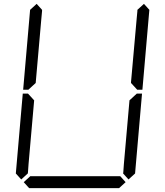

<svg xmlns="http://www.w3.org/2000/svg" viewBox="-20 -975 856 995"><path d="M136 -924 170 -955 198 -924V-918L194 -875L165 -545L127 -510H100ZM124 -76 90 -45 62 -76 98 -490H125L157 -455L128 -125L125 -83ZM631 -31 597 0H131L103 -31L137 -62H158H339H401H582H603ZM692 -924 726 -955 754 -924 718 -510H691L659 -545V-550L688 -875L692 -918ZM680 -76 646 -45 618 -76 619 -83 622 -125 651 -455 689 -490H716Z"/></svg>

Font: DSEG14 Classic
Style: Light Italic
Weight: 300
Designer: Keshikan(Twitter:@keshinomi_88pro)
Version: Version 0.46